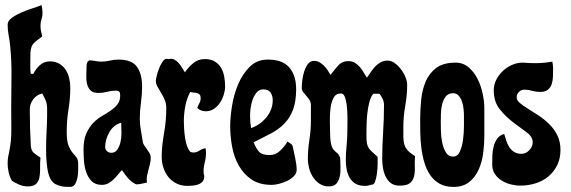

<svg xmlns="http://www.w3.org/2000/svg" viewBox="-20 -726 2241 754"><path d="M143 -706Q145 -698 146 -690.5Q147 -683 147 -675Q147 -662 143 -650.5Q139 -639 139 -625Q139 -614 141 -604Q143 -594 146 -583Q128 -570 118 -561.5Q108 -553 104 -542.5Q100 -532 99.5 -518Q99 -504 99 -481Q99 -470 99 -458.5Q99 -447 101 -436H111Q120 -455 136.5 -470Q153 -485 176 -485Q197 -485 212.5 -476Q228 -467 237.5 -452.5Q247 -438 251.5 -419.5Q256 -401 256 -383Q256 -339 249 -296.5Q242 -254 242 -209Q242 -172 249 -154.5Q256 -137 264.5 -127Q273 -117 280 -108.5Q287 -100 287 -81Q287 -72 287 -57Q287 -42 284 -27.5Q281 -13 274.5 -2.5Q268 8 255 8Q247 8 237 7.5Q227 7 217.5 4.5Q208 2 199.5 -2Q191 -6 185 -13Q171 -30 166 -64Q161 -98 161 -136.5Q161 -175 163 -212Q165 -249 165 -272Q165 -289 165 -299Q165 -309 163.5 -317.5Q162 -326 158 -335Q154 -344 146 -359Q124 -354 110.5 -336Q97 -318 97 -296Q97 -260 98 -224.5Q99 -189 101 -153Q103 -133 114 -124.5Q125 -116 139 -107Q137 -87 137.5 -66.5Q138 -46 135 -30Q132 -14 122 -4Q112 6 89 6Q72 6 56.5 -0.5Q41 -7 27 -16Q18 -31 14 -49Q10 -67 10 -84Q10 -98 12 -110Q14 -122 17 -135Q25 -173 24.5 -218Q24 -263 24 -303Q24 -363 25 -424Q26 -485 20 -545Q18 -566 14 -587Q10 -608 10 -629Q10 -644 26.5 -656Q43 -668 65 -677.5Q87 -687 109.5 -694Q132 -701 143 -706Z M330 -489Q342 -489 354 -486.5Q366 -484 378 -484Q395 -484 411.5 -488Q428 -492 445 -492Q498 -492 518 -463.5Q538 -435 538 -387Q538 -355 533.5 -322.5Q529 -290 529 -258Q529 -238 533 -216Q537 -194 540 -174Q541 -163 546.5 -155Q552 -147 557.5 -139.5Q563 -132 567.5 -124Q572 -116 572 -106Q572 -93 569 -82Q566 -71 563 -59.5Q560 -48 557.5 -36Q555 -24 557 -9Q546 -7 536 -4.5Q526 -2 515 -2Q497 -10 483.5 -25.5Q470 -41 459 -58Q450 -49 442 -39Q434 -29 425 -20.5Q416 -12 405 -6Q394 0 380 0Q354 0 339.5 -15Q325 -30 318 -51.5Q311 -73 309.5 -97Q308 -121 308 -139Q308 -176 318.5 -200.5Q329 -225 345 -242Q361 -259 380 -270Q399 -281 415 -292Q431 -303 441.5 -316.5Q452 -330 452 -351Q452 -362 448.5 -366Q445 -370 434 -370Q417 -370 400.5 -365.5Q384 -361 367 -361Q345 -361 335 -371.5Q325 -382 321.5 -398Q318 -414 319 -433Q320 -452 320 -468Q320 -474 322 -479.5Q324 -485 330 -489ZM393 -149Q393 -139 400 -132.5Q407 -126 417 -126Q430 -126 437.5 -134.5Q445 -143 449.5 -155.5Q454 -168 455.5 -181.5Q457 -195 457 -204L456 -244Q426 -236 409.5 -207Q393 -178 393 -149Z M634 -495 643 -494Q655 -497 664.5 -492Q674 -487 681.5 -478.5Q689 -470 695 -460Q701 -450 706 -442Q720 -462 739 -478Q758 -494 784 -494Q808 -494 823.5 -484.5Q839 -475 848 -460Q857 -445 860.5 -425.5Q864 -406 864 -386Q864 -371 858.5 -353.5Q853 -336 843.5 -322Q834 -308 820 -298.5Q806 -289 788 -289Q768 -289 755 -302Q758 -312 763 -321Q768 -330 768 -341Q768 -350 764 -354.5Q760 -359 754 -360.5Q748 -362 740.5 -362.5Q733 -363 727 -365Q713 -338 707.5 -308.5Q702 -279 702 -249Q702 -237 703 -220.5Q704 -204 706.5 -186.5Q709 -169 714 -154Q719 -139 727 -130Q733 -127 739 -127Q752 -127 763 -134.5Q774 -142 787 -144Q788 -139 788.5 -135.5Q789 -132 789 -127Q789 -105 783.5 -85Q778 -65 780 -43Q782 -40 782 -33Q782 -20 775 -12.5Q768 -5 758 -1.5Q748 2 736.5 3Q725 4 716 4Q692 4 673 -5.5Q654 -15 641.5 -30.5Q629 -46 622 -66.5Q615 -87 615 -110Q615 -151 624 -201.5Q633 -252 633 -302Q633 -320 626.5 -334.5Q620 -349 612.5 -361.5Q605 -374 598.5 -385.5Q592 -397 592 -408Q592 -414 595.5 -428.5Q599 -443 605 -458Q611 -473 618.5 -484Q626 -495 634 -495Z M1032 -492Q1090 -492 1116.5 -460.5Q1143 -429 1143 -376Q1143 -328 1131 -296Q1119 -264 1097.5 -241.5Q1076 -219 1045 -202.5Q1014 -186 976 -167Q986 -142 998 -129.5Q1010 -117 1039 -117Q1062 -117 1080 -134Q1098 -151 1109 -170Q1116 -165 1122 -161.5Q1128 -158 1130 -149Q1134 -130 1139.5 -104Q1145 -78 1145 -59Q1145 -45 1134 -34Q1123 -23 1107.5 -15.5Q1092 -8 1075.5 -4Q1059 0 1047 0Q999 0 968 -21Q937 -42 918 -75.5Q899 -109 891.5 -150Q884 -191 884 -231Q884 -264 891 -309Q898 -354 915 -394.5Q932 -435 960.5 -463.5Q989 -492 1032 -492ZM962 -271Q962 -259 963 -247Q964 -235 966 -223Q1001 -235 1026 -265Q1051 -295 1051 -333Q1051 -350 1042.5 -362.5Q1034 -375 1014 -375Q998 -375 988 -363Q978 -351 972 -334.5Q966 -318 964 -300.5Q962 -283 962 -271Z M1213 -487Q1225 -487 1234.5 -481.5Q1244 -476 1252 -468Q1260 -460 1266.5 -450.5Q1273 -441 1278 -432Q1291 -449 1307 -467.5Q1323 -486 1348 -486Q1363 -486 1373.5 -479.5Q1384 -473 1392.5 -463.5Q1401 -454 1407.5 -442.5Q1414 -431 1421 -421Q1429 -432 1437 -444Q1445 -456 1454 -465.5Q1463 -475 1475 -481.5Q1487 -488 1502 -488Q1517 -488 1530.5 -478Q1544 -468 1555 -453.5Q1566 -439 1572.5 -422.5Q1579 -406 1579 -393Q1579 -352 1571.5 -310.5Q1564 -269 1564 -227Q1564 -205 1564 -189Q1564 -173 1567.5 -160Q1571 -147 1580.5 -136Q1590 -125 1610 -113Q1608 -91 1609 -70.5Q1610 -50 1606 -33.5Q1602 -17 1590 -7Q1578 3 1549 3Q1528 3 1515 -7Q1502 -17 1494.5 -32.5Q1487 -48 1484 -66Q1481 -84 1481 -101Q1481 -154 1484.5 -206.5Q1488 -259 1488 -313Q1488 -326 1483 -337Q1478 -348 1470 -358H1446Q1436 -346 1430.5 -325Q1425 -304 1422.5 -280.5Q1420 -257 1419.5 -234Q1419 -211 1419 -195Q1419 -174 1421 -163Q1423 -152 1428 -144.5Q1433 -137 1441.5 -129.5Q1450 -122 1463 -110Q1463 -103 1463 -84.5Q1463 -66 1460.5 -46.5Q1458 -27 1453 -13Q1448 1 1439 -1Q1426 4 1414 4Q1391 4 1376.5 -4.5Q1362 -13 1353.5 -27.5Q1345 -42 1341.5 -60Q1338 -78 1338 -97Q1338 -125 1341 -152.5Q1344 -180 1344 -208Q1344 -217 1344.5 -242Q1345 -267 1343.5 -293Q1342 -319 1336.5 -339Q1331 -359 1319 -359Q1299 -359 1290 -342Q1281 -325 1278 -301.5Q1275 -278 1275.5 -254Q1276 -230 1276 -217Q1276 -178 1280 -161.5Q1284 -145 1290 -138Q1296 -131 1303 -126Q1310 -121 1316 -106Q1316 -90 1317 -70.5Q1318 -51 1314.5 -34Q1311 -17 1301.5 -5.5Q1292 6 1271 6Q1251 6 1235.5 -4Q1220 -14 1209.5 -30Q1199 -46 1194 -65Q1189 -84 1189 -101Q1189 -139 1195 -177Q1201 -215 1201 -253V-313Q1201 -324 1195.5 -333Q1190 -342 1183 -349.5Q1176 -357 1170.5 -364.5Q1165 -372 1165 -380Q1165 -392 1167 -410Q1169 -428 1174.5 -445Q1180 -462 1189 -474.5Q1198 -487 1213 -487Z M1769 -480Q1799 -480 1820.5 -461.5Q1842 -443 1855.5 -416Q1869 -389 1875.5 -358Q1882 -327 1882 -303V-189Q1882 -159 1877.5 -124.5Q1873 -90 1860 -60.5Q1847 -31 1823 -11.5Q1799 8 1761 8Q1728 8 1705.5 -5Q1683 -18 1668.5 -40Q1654 -62 1646 -89.5Q1638 -117 1634.5 -146.5Q1631 -176 1630.5 -204.5Q1630 -233 1630 -256Q1630 -294 1634 -334Q1638 -374 1652 -406.5Q1666 -439 1693.5 -459.5Q1721 -480 1769 -480ZM1711 -247Q1711 -234 1711.5 -211.5Q1712 -189 1716.5 -166.5Q1721 -144 1731 -127.5Q1741 -111 1759 -111Q1777 -111 1786 -131Q1795 -151 1798.5 -178Q1802 -205 1802 -232Q1802 -259 1802 -272Q1802 -282 1800.5 -297.5Q1799 -313 1794.5 -326.5Q1790 -340 1781.5 -350Q1773 -360 1759 -360Q1741 -360 1731 -347.5Q1721 -335 1716.5 -317Q1712 -299 1711.5 -279.5Q1711 -260 1711 -247Z M2083 -478Q2116 -478 2149 -484Q2152 -470 2152 -458Q2152 -442 2151.5 -425.5Q2151 -409 2146.5 -395.5Q2142 -382 2131.5 -373.5Q2121 -365 2101 -365Q2085 -365 2069.5 -369.5Q2054 -374 2039 -374Q2027 -374 2018 -365Q2009 -356 2009 -344Q2009 -332 2021.5 -321.5Q2034 -311 2053.5 -299Q2073 -287 2095 -272.5Q2117 -258 2136.5 -239Q2156 -220 2168.5 -195Q2181 -170 2181 -137Q2181 -103 2168 -77Q2155 -51 2133.5 -33Q2112 -15 2083 -6Q2054 3 2023 3Q2005 3 1985.5 -2Q1966 -7 1950 -17Q1934 -27 1923.5 -42.5Q1913 -58 1913 -79Q1913 -95 1913.5 -114Q1914 -133 1918.5 -150.5Q1923 -168 1932.5 -181.5Q1942 -195 1960 -200Q1964 -186 1968.5 -172.5Q1973 -159 1980.5 -147.5Q1988 -136 1999.5 -129Q2011 -122 2028 -122Q2045 -122 2058.5 -136Q2072 -150 2072 -167Q2072 -189 2048 -206.5Q2024 -224 1995.5 -245.5Q1967 -267 1943 -296.5Q1919 -326 1919 -372Q1919 -394 1929.5 -414Q1940 -434 1956.5 -449Q1973 -464 1994 -472.5Q2015 -481 2037 -480Q2048 -479 2059.5 -478.5Q2071 -478 2083 -478Z"/></svg>

Font: Reclame
Style: Regular
Weight: 400
Designer: Peter Wiegel
Foundry: Peter Wiegel
Version: Version 1.000